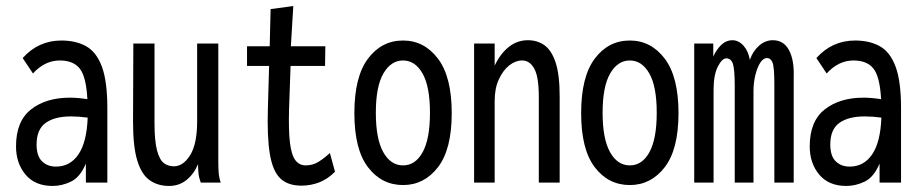

<svg xmlns="http://www.w3.org/2000/svg" viewBox="-20 -604 3040 635"><path d="M154 11Q96 11 64.5 -26.5Q33 -64 33 -120Q33 -203 82.5 -242Q132 -281 211 -281Q237 -281 269 -276Q265 -351 243.5 -377.5Q222 -404 178 -404Q128 -404 89 -361L55 -412Q107 -470 183 -470Q231 -470 265 -451Q299 -432 317 -383.5Q335 -335 335 -247V0H264V-63Q245 -18 215 -3.5Q185 11 154 11ZM101 -126Q101 -88 119 -70.5Q137 -53 165 -53Q212 -53 239.5 -93.5Q267 -134 270 -215Q240 -219 215 -219Q161 -219 131 -197.5Q101 -176 101 -126Z M539 11Q502 11 475 -8Q448 -27 434 -73Q420 -119 420 -200L421 -460H491V-198Q491 -137 499.5 -106Q508 -75 522 -64.5Q536 -54 555 -54Q586 -54 609 -91Q632 -128 632 -203V-460H702V-72Q702 -53 703 -35.5Q704 -18 710 0H644Q638 -16 636.5 -30.5Q635 -45 635 -61Q621 -28 596.5 -8.5Q572 11 539 11Z M977 10Q932 10 907 -14Q882 -38 872.5 -94.5Q863 -151 866 -247L870 -386H797V-451H872L875 -574L950 -584L942 -451H1056L1055 -386H941L936 -243Q934 -172 939 -131.5Q944 -91 957 -74Q970 -57 991 -57Q1015 -57 1034.5 -69.5Q1054 -82 1071 -98L1088 -36Q1063 -11 1035 -0.5Q1007 10 977 10Z M1313 8Q1242 8 1197 -51Q1152 -110 1152 -230Q1152 -350 1197 -410Q1242 -470 1313 -470Q1383 -470 1428.5 -410Q1474 -350 1474 -230Q1474 -110 1428.5 -51Q1383 8 1313 8ZM1313 -57Q1354 -57 1378 -101Q1402 -145 1402 -231Q1402 -318 1377.5 -361Q1353 -404 1313 -404Q1273 -404 1248 -361Q1223 -318 1223 -231Q1223 -145 1247.5 -101Q1272 -57 1313 -57Z M1548 0V-460H1616V-387Q1635 -427 1663 -449Q1691 -471 1726 -471Q1757 -471 1780.5 -454.5Q1804 -438 1817.5 -397.5Q1831 -357 1831 -285V0H1762V-283Q1762 -350 1747 -377Q1732 -404 1707 -404Q1685 -404 1664.5 -388Q1644 -372 1630 -342Q1616 -312 1616 -270V0Z M2063 8Q1992 8 1947 -51Q1902 -110 1902 -230Q1902 -350 1947 -410Q1992 -470 2063 -470Q2133 -470 2178.5 -410Q2224 -350 2224 -230Q2224 -110 2178.5 -51Q2133 8 2063 8ZM2063 -57Q2104 -57 2128 -101Q2152 -145 2152 -231Q2152 -318 2127.5 -361Q2103 -404 2063 -404Q2023 -404 1998 -361Q1973 -318 1973 -231Q1973 -145 1997.5 -101Q2022 -57 2063 -57Z M2276 0V-460H2339V-417Q2350 -441 2366 -456Q2382 -471 2402 -471Q2423 -471 2439 -453Q2455 -435 2460 -406Q2470 -435 2490.5 -453Q2511 -471 2536 -471Q2572 -471 2589.5 -438Q2607 -405 2605 -350V0H2541V-325Q2541 -382 2535 -397Q2529 -412 2517 -412Q2504 -412 2494 -396Q2484 -380 2478 -355Q2472 -330 2472 -303V0H2410V-320Q2410 -374 2404 -392.5Q2398 -411 2382 -411Q2368 -411 2354 -383.5Q2340 -356 2340 -307V0Z M2779 11Q2721 11 2689.5 -26.5Q2658 -64 2658 -120Q2658 -203 2707.5 -242Q2757 -281 2836 -281Q2862 -281 2894 -276Q2890 -351 2868.5 -377.5Q2847 -404 2803 -404Q2753 -404 2714 -361L2680 -412Q2732 -470 2808 -470Q2856 -470 2890 -451Q2924 -432 2942 -383.5Q2960 -335 2960 -247V0H2889V-63Q2870 -18 2840 -3.5Q2810 11 2779 11ZM2726 -126Q2726 -88 2744 -70.5Q2762 -53 2790 -53Q2837 -53 2864.5 -93.5Q2892 -134 2895 -215Q2865 -219 2840 -219Q2786 -219 2756 -197.5Q2726 -176 2726 -126Z"/></svg>

Font: Inconsolata Condensed Medium
Style: Regular
Weight: 500
Width: 3
Monospace: yes
Designer: Raph Levien, Cyreal, Brenton Simpson
Foundry: Raph Levien, Cyreal, Google
Version: Version 3.100; ttfautohint (v1.8.4.7-5d5b)